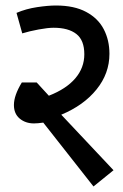

<svg xmlns="http://www.w3.org/2000/svg" viewBox="-20 -655 440 687"><path d="M314.5 12.2 134.8 -216.3Q114.7 -213.4 101.6 -213.4Q71.3 -213.4 50.5 -230.7Q29.8 -248 29.8 -279.3Q29.8 -313.5 58.1 -359.9H111.3L154.8 -312.5Q217.3 -336.9 249.5 -374.8Q281.7 -412.6 281.7 -460.9Q281.7 -511.2 253.2 -533.4Q224.6 -555.7 171.9 -555.7Q151.4 -555.7 118.4 -549.6Q85.4 -543.5 59.6 -535.6L39.1 -608.9Q73.2 -623.5 112.5 -629.4Q151.9 -635.3 180.2 -635.3Q245.6 -635.3 288.3 -612.3Q331.1 -589.4 351.3 -550.3Q371.6 -511.2 371.6 -462.4Q371.6 -392.1 325.4 -335Q279.3 -277.8 199.2 -244.6L386.2 -45.9Z"/></svg>

Font: Varta SemiBold
Style: Regular
Weight: 600
Designer: Joana Correia, Viktoriya Grabowska, Eben Sorkin
Foundry: Sorkin Type
Version: Version 1.003; ttfautohint (v1.3) -l 8 -r 24 -G 200 -x 12 -H